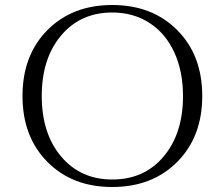

<svg xmlns="http://www.w3.org/2000/svg" viewBox="-20 -734 878 768"><path d="M169.5 -613.5Q269 -714 429 -714Q589 -714 689 -613.5Q789 -513 789 -350Q789 -187 689 -86.5Q589 14 429 14Q269 14 169.5 -86.5Q70 -187 70 -350Q70 -513 169.5 -613.5ZM712 -350Q712 -449 677 -525Q642 -601 577.5 -642.5Q513 -684 429 -684Q302 -684 224.5 -592Q147 -500 147 -350Q147 -200 224.5 -108Q302 -16 429.5 -16Q557 -16 634.5 -108Q712 -200 712 -350Z"/></svg>

Font: Cinzel
Style: Regular
Weight: 400
Designer: Natanael Gama
Version: Version 1.001;PS 001.001;hotconv 1.0.56;makeotf.lib2.0.21325